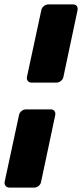

<svg xmlns="http://www.w3.org/2000/svg" viewBox="-20 -849 372 869"><path d="M123 -475Q112 -475 106 -482.5Q100 -490 102 -501L167 -803Q169 -814 178.5 -821.5Q188 -829 199 -829H311Q322 -829 327.5 -821.5Q333 -814 331 -803L267 -501Q265 -490 255.5 -482.5Q246 -475 235 -475ZM23 0Q12 0 5.5 -7.5Q-1 -15 1 -26L66 -328Q68 -339 77.5 -346.5Q87 -354 98 -354H210Q221 -354 226.5 -346.5Q232 -339 230 -328L166 -26Q164 -15 155 -7.5Q146 0 135 0Z"/></svg>

Font: Rubik Light ExtraBold
Style: Italic
Weight: 800
Italic angle: -12°
Version: Version 2.104